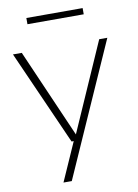

<svg xmlns="http://www.w3.org/2000/svg" viewBox="-101 -796 778 1082"><g transform="rotate(-10 287.5 -255.0)"><path d="M257.5 0 17.5 -540.5H68L288.5 -35L511 -540.5H557.5L220 220H172.5L270 0ZM127.5 -694V-729.5H449.5V-694Z"/></g></svg>

Font: Encode Sans Expanded Expanded ExtraLight
Style: Regular
Weight: 200
Width: 7
Designer: Multiple Designers
Foundry: Impallari Type
Version: Version 3.000; ttfautohint (v1.8.3) -l 8 -r 50 -G 200 -x 14 